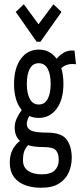

<svg xmlns="http://www.w3.org/2000/svg" viewBox="-20 -709 390 902"><path d="M162 -155Q138 -155 118 -164Q106 -144 106 -128Q106 -106 125.5 -96Q145 -86 201 -86Q269 -86 293 -53.5Q317 -21 317 32Q317 69 303 101Q289 133 257.5 153Q226 173 174 173Q105 173 65.5 143Q26 113 26 54Q26 18 40 -7.5Q54 -33 74 -47Q49 -69 49 -110Q49 -132 58.5 -152.5Q68 -173 82 -192Q46 -235 46 -315Q46 -388 77.5 -432Q109 -476 162 -476Q215 -476 246 -433Q264 -454 284 -464Q304 -474 330 -471L337 -407Q317 -410 300 -406Q283 -402 268 -389Q278 -356 278 -315Q278 -241 246 -198Q214 -155 162 -155ZM162 -218Q190 -218 204 -244Q218 -270 218 -315Q218 -360 204 -386Q190 -412 162 -412Q134 -412 120 -386Q106 -360 106 -315Q106 -271 120 -244.5Q134 -218 162 -218ZM88 44Q88 77 112 93.5Q136 110 176 110Q218 110 237 91.5Q256 73 256 43Q256 11 242 -3.5Q228 -18 187 -18Q165 -18 146.5 -20Q128 -22 112 -27Q99 -13 93.5 3Q88 19 88 44ZM92 -689 161 -595 231 -689 269 -653 170 -513H152L54 -653Z"/></svg>

Font: Inconsolata ExtraCondensed Medium
Style: Regular
Weight: 500
Width: 2
Monospace: yes
Designer: Raph Levien, Cyreal, Brenton Simpson
Foundry: Raph Levien, Cyreal, Google
Version: Version 3.001; ttfautohint (v1.8.2.53-6de2)